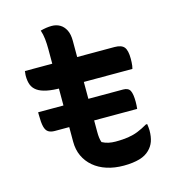

<svg xmlns="http://www.w3.org/2000/svg" viewBox="-108 -798 815 901"><g transform="rotate(-15 300.0 -347.5)"><path d="M59 -333H472Q497 -333 505.5 -316.5Q514 -300 514 -262Q514 -254 513.5 -245.5Q513 -237 512 -228H112Q93 -228 81 -235.5Q69 -243 64 -263Q59 -283 59 -321Q59 -324 59 -327Q59 -330 59 -333ZM49 -536H484Q518 -536 531 -520Q544 -504 544 -463Q544 -455 543.5 -446Q543 -437 542 -429.5Q541 -422 539 -415H195Q153 -415 124 -421Q95 -427 78 -439Q61 -451 54 -469Q47 -487 47 -513Q47 -517 47.5 -521.5Q48 -526 48.5 -529.5Q49 -533 49 -536ZM539 -147Q540 -140 541 -131.5Q542 -123 542 -116Q542 -85 534 -62.5Q526 -40 508 -23Q500 -15 488 -8Q476 -1 460.5 3.5Q445 8 425.5 10.5Q406 13 383 13Q338 13 301 1Q264 -11 237.5 -33.5Q211 -56 196.5 -87Q182 -118 182 -157Q182 -214 182 -270.5Q182 -327 182 -383Q182 -439 182 -496Q182 -553 182 -608Q182 -633 179.5 -656.5Q177 -680 170 -700Q185 -704 198.5 -706Q212 -708 225 -708Q247 -708 264.5 -698Q282 -688 292.5 -667.5Q303 -647 303 -615Q303 -559 303 -504Q303 -449 303 -393.5Q303 -338 303 -283Q303 -228 303 -172Q303 -157 304.5 -144.5Q306 -132 310 -121Q325 -113 341 -109.5Q357 -106 376 -106Q410 -106 436 -110Q462 -114 484.5 -123Q507 -132 533 -147Z"/></g></svg>

Font: Recursive Monospace Casual SemiBold
Style: Regular
Weight: 600
Version: Version 1.047